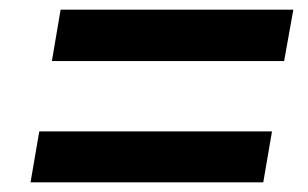

<svg xmlns="http://www.w3.org/2000/svg" viewBox="-20 -552 636 396"><path d="M105 -532 87 -426H566L585 -532ZM61 -281 43 -176H523L541 -281Z"/></svg>

Font: Geom Medium
Style: Italic
Weight: 500
Italic angle: -10°
Version: Version 1.102